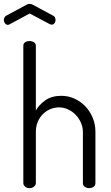

<svg xmlns="http://www.w3.org/2000/svg" viewBox="-58 -976 574 996"><path d="M-8 -850Q-10 -849 -12.5 -848Q-15 -847 -17 -847Q-25 -847 -31.5 -854.5Q-38 -862 -38 -873Q-38 -879 -35 -885Q-32 -891 -25 -895L79 -951Q87 -956 96 -956Q105 -956 113 -951L217 -895Q224 -892 227 -885.5Q230 -879 230 -872Q230 -862 224 -855Q218 -848 210 -848Q208 -848 205 -849Q202 -850 200 -851L96 -906ZM128 -26Q128 -16 118.5 -8Q109 0 95 0Q81 0 72 -8Q63 -16 63 -26V-739Q63 -750 72 -756.5Q81 -763 95 -763Q109 -763 118.5 -756.5Q128 -750 128 -739V-403Q144 -432 177 -455.5Q210 -479 260 -479Q296 -479 328 -464.5Q360 -450 384.5 -424.5Q409 -399 423 -365Q437 -331 437 -292V-26Q437 -13 427 -6.5Q417 0 404 0Q393 0 382.5 -6.5Q372 -13 372 -26V-292Q372 -316 362 -339Q352 -362 335.5 -379.5Q319 -397 296 -408Q273 -419 248 -419Q226 -419 204.5 -410.5Q183 -402 166 -385.5Q149 -369 138.5 -345.5Q128 -322 128 -292Z"/></svg>

Font: AkaAcidDosis
Style: Regular
Weight: 400
Designer: Edgar Tolentino, Pablo Impallari, Igino Marini, Aka-Acid
Foundry: Edgar Tolentino, Pablo Impallari, Igino Marini, Cyberella
Version: Version 1.007